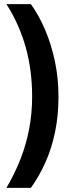

<svg xmlns="http://www.w3.org/2000/svg" viewBox="-20 -748 345 926"><path d="M262 -281Q262 -192 246 -113.5Q230 -35 200 33Q170 101 129 158H11Q51 90 78.5 20Q106 -50 120.5 -125.5Q135 -201 135 -282Q135 -409 104 -520Q73 -631 11 -728H129Q169 -672 198.5 -602Q228 -532 245 -451.5Q262 -371 262 -281Z"/></svg>

Font: Noto Sans Display ExtraCondensed
Style: Bold
Weight: 700
Width: 2
Designer: Monotype Design Team
Foundry: Monotype Imaging Inc.
Version: Version 2.003